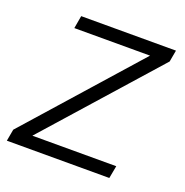

<svg xmlns="http://www.w3.org/2000/svg" viewBox="-111 -620 685 712"><g transform="rotate(20 231.0 -264.0)"><path d="M82.5 -478 91.3 -528.3H465.3L457 -482.4L72.8 -49.8H403.8L394.5 0H-9.8L-1.5 -46.4L381.3 -478Z"/></g></svg>

Font: Mardoto Light
Style: Italic
Weight: 300
Italic angle: -12°
Designer: Christian Robertson, Vahan Hovhannisyan
Foundry: Google
Version: Version 1.000